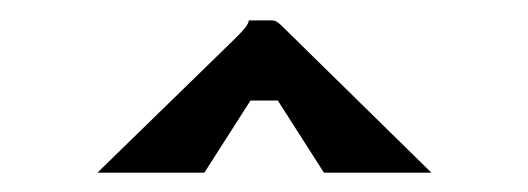

<svg xmlns="http://www.w3.org/2000/svg" viewBox="-20 -495 528 192"><path d="M77.4 -322.3 212.9 -454.3Q221.4 -462.6 225 -467Q228.5 -471.4 228.8 -474.6H252.4Q256.3 -474.6 261.2 -469.7L411.4 -322.3H304.2L303.5 -323L257.8 -394.5H230.5L184.8 -323L184.1 -322.3Z"/></svg>

Font: AgreloyInT3
Style: Medium
Weight: 400
Designer: gluk
Foundry: gluk
Version: Version 0.27